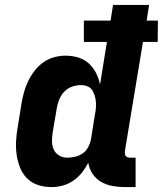

<svg xmlns="http://www.w3.org/2000/svg" viewBox="-20 -755 664 783"><path d="M190 8Q161 8 135 -0.5Q109 -9 90.5 -27.5Q72 -46 62 -71Q52 -96 48 -123Q44 -150 45.5 -178.5Q47 -207 52 -235L68 -335Q72 -358 78.5 -381Q85 -404 95.5 -425.5Q106 -447 121.5 -467Q137 -487 157 -501Q177 -515 200.5 -521.5Q224 -528 247 -528Q274 -528 299 -520.5Q324 -513 342 -496.5Q360 -480 371.5 -457.5Q383 -435 388 -410L416 -584H322V-671H431L441 -735H588L578 -671H624L623 -584H563L489 -137Q489 -132 489.5 -127Q490 -122 493 -118.5Q496 -115 500.5 -113.5Q505 -112 510 -112H533V8H490Q464 8 439 3.5Q414 -1 393 -13Q372 -25 358 -45.5Q344 -66 340 -91Q329 -70 314 -51Q299 -32 278.5 -18Q258 -4 235 2Q212 8 190 8ZM254 -112Q270 -112 287 -116Q304 -120 318 -130Q332 -140 340 -155.5Q348 -171 351 -187L367 -287Q370 -301 371 -314Q372 -327 371 -340Q370 -353 366 -365.5Q362 -378 355.5 -388Q349 -398 336.5 -403Q324 -408 311 -408Q293 -408 275 -402Q257 -396 243.5 -382.5Q230 -369 222.5 -351Q215 -333 212 -316L195 -216Q192 -197 192 -179Q192 -161 199 -145.5Q206 -130 221 -121Q236 -112 254 -112Z"/></svg>

Font: Iosevka Heavy Extended
Style: Italic
Weight: 900
Width: 7
Italic angle: -9°
Monospace: yes
Designer: Belleve Invis
Foundry: Belleve Invis
Version: Version 32.5.0; ttfautohint (v1.8.4)